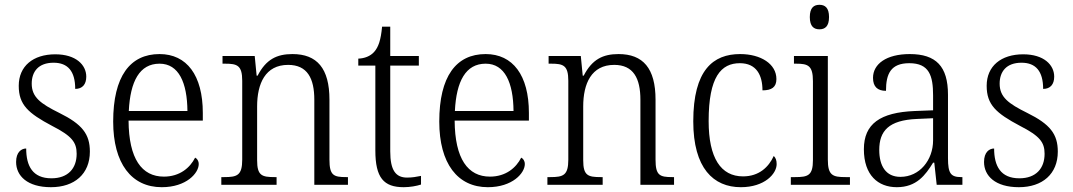

<svg xmlns="http://www.w3.org/2000/svg" viewBox="-20 -769 4465 799"><path d="M192 10C290 10 354 -45 354 -138C354 -211 322 -252 227 -299C148 -338 112 -365 112 -421C112 -471 140 -508 203 -508C262 -508 293 -473 293 -399C323 -399 339 -418 339 -450C339 -499 296 -543 210 -543C118 -543 58 -494 58 -412C58 -333 97 -298 197 -245C279 -203 299 -177 299 -129C299 -68 263 -27 194 -27C116 -27 89 -78 89 -151C69 -151 47 -136 47 -95C47 -37 94 10 192 10Z M653 10C756 10 807 -49 807 -86C807 -100 800 -109 792 -113C771 -71 728 -34 662 -34C570 -34 516 -108 515 -267H824V-299C824 -456 757 -544 644 -544C521 -544 451 -451 451 -263C451 -89 527 10 653 10ZM760 -307H516C522 -431 561 -504 644 -504C724 -504 759 -425 760 -307Z M901 0H1131V-32H1123C1070 -32 1050 -38 1050 -102V-326C1050 -421 1084 -499 1179 -499C1259 -499 1288 -443 1288 -354V0H1428V-32H1421C1368 -32 1351 -39 1351 -105V-354C1351 -485 1299 -544 1197 -544C1132 -544 1087 -522 1052 -454H1048L1040 -536H906V-504H917C967 -504 988 -497 988 -433V-105C988 -39 967 -32 913 -32H901Z M1660 10C1686 10 1714 5 1732 -1V-37C1712 -33 1696 -30 1674 -30C1627 -30 1604 -60 1604 -139V-496H1723V-536H1604V-658H1570C1565 -603 1555 -573 1537 -553C1521 -535 1497 -526 1471 -525V-496H1542V-143C1542 -29 1577 10 1660 10Z M2010 10C2113 10 2164 -49 2164 -86C2164 -100 2157 -109 2149 -113C2128 -71 2085 -34 2019 -34C1927 -34 1873 -108 1872 -267H2181V-299C2181 -456 2114 -544 2001 -544C1878 -544 1808 -451 1808 -263C1808 -89 1884 10 2010 10ZM2117 -307H1873C1879 -431 1918 -504 2001 -504C2081 -504 2116 -425 2117 -307Z M2258 0H2488V-32H2480C2427 -32 2407 -38 2407 -102V-326C2407 -421 2441 -499 2536 -499C2616 -499 2645 -443 2645 -354V0H2785V-32H2778C2725 -32 2708 -39 2708 -105V-354C2708 -485 2656 -544 2554 -544C2489 -544 2444 -522 2409 -454H2405L2397 -536H2263V-504H2274C2324 -504 2345 -497 2345 -433V-105C2345 -39 2324 -32 2270 -32H2258Z M3063 10C3162 10 3212 -46 3212 -86C3212 -102 3208 -112 3200 -120C3179 -74 3139 -35 3072 -35C2980 -35 2929 -111 2929 -265C2929 -450 2981 -506 3059 -506C3128 -506 3153 -456 3153 -393C3191 -393 3211 -406 3211 -440C3211 -503 3146 -544 3060 -544C2948 -544 2865 -478 2865 -264C2865 -69 2949 10 3063 10Z M3390 -647C3413 -647 3430 -659 3430 -698C3430 -737 3413 -749 3390 -749C3367 -749 3350 -737 3350 -698C3350 -659 3367 -647 3390 -647ZM3271 0H3517V-32H3499C3445 -32 3425 -39 3425 -105V-536H3284V-504H3293C3343 -504 3363 -496 3363 -431V-103C3363 -39 3343 -32 3289 -32H3271Z M3712 10C3794 10 3831 -40 3863 -92H3868L3878 0H3985V-32H3981C3937 -32 3925 -46 3925 -111V-375C3925 -493 3875 -544 3766 -544C3669 -544 3613 -503 3613 -445C3613 -408 3632 -391 3667 -391C3667 -462 3687 -506 3764 -506C3847 -506 3863 -454 3863 -372V-310L3786 -307C3643 -301 3575 -254 3575 -148C3575 -40 3634 10 3712 10ZM3727 -33C3666 -33 3639 -79 3639 -145C3639 -224 3678 -269 3796 -274L3863 -277V-185C3863 -103 3807 -33 3727 -33Z M4220 10C4318 10 4382 -45 4382 -138C4382 -211 4350 -252 4255 -299C4176 -338 4140 -365 4140 -421C4140 -471 4168 -508 4231 -508C4290 -508 4321 -473 4321 -399C4351 -399 4367 -418 4367 -450C4367 -499 4324 -543 4238 -543C4146 -543 4086 -494 4086 -412C4086 -333 4125 -298 4225 -245C4307 -203 4327 -177 4327 -129C4327 -68 4291 -27 4222 -27C4144 -27 4117 -78 4117 -151C4097 -151 4075 -136 4075 -95C4075 -37 4122 10 4220 10Z"/></svg>

Font: Noto Serif Khmer SemiCondensed Light
Style: Regular
Weight: 300
Width: 4
Designer: Danh Hong and the Monotype Design Team
Foundry: Monotype Imaging Inc.
Version: Version 2.004